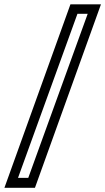

<svg xmlns="http://www.w3.org/2000/svg" viewBox="-92 -770 488 890"><path d="M-71.5 100.5 234.5 -750H376L70 100.5ZM-8.5 54.5H39L314.5 -706H267Z"/></svg>

Font: Tourney Expanded Medium
Style: Italic
Weight: 500
Width: 7
Italic angle: -12°
Designer: Tyler Finck
Foundry: Etcetera Type Co
Version: Version 1.010; ttfautohint (v1.8.3)